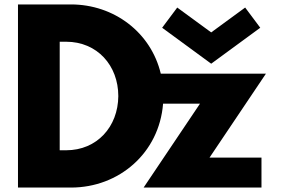

<svg xmlns="http://www.w3.org/2000/svg" viewBox="-20 -845 1279 865"><path d="M249 -168V-657H278C418 -657 513 -550 513 -412C512 -274 417 -168 278 -168ZM61 -825V0H300C515.9 0 697.3 -155.5 714.7 -378H881L627 0H1158V-135H924L1178 -513H704.4C660 -699.4 493.2 -825 300 -825ZM778.5 -811 710.5 -720 931.5 -558 1152.5 -720 1084.5 -811 931.5 -699Z"/></svg>

Font: Sztylet
Style: Bd
Weight: 700
Foundry: Cannot Into Space Fonts, PlusOne Fonts
Version: Version 0.12